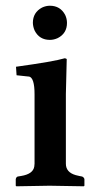

<svg xmlns="http://www.w3.org/2000/svg" viewBox="-20 -651 326 673"><path d="M210.9 -321.3V-77.1Q210.9 -46.9 245.6 -37.1Q251.5 -35.6 257.8 -34.2L268.1 -32.2Q274.9 -28.8 275.9 -22.9V0L273.9 2Q272.9 2 153.8 0L37.1 2L35.2 0V-22.9Q36.6 -30.3 42 -32.2L54.2 -34.2Q95.7 -41 100.1 -66.9Q100.6 -72.3 101.1 -77.1V-320.8Q101.1 -378.9 81.5 -382.8Q80.1 -382.8 79.1 -382.8L38.1 -387.2L36.1 -417Q169.9 -435.5 207 -446.8Q212.9 -445.8 213.9 -443.8Q213.9 -442.9 210.9 -321.3ZM95.2 -570.8Q95.2 -607.4 127.4 -624.5Q141.1 -630.9 154.8 -630.9Q191.4 -630.9 208.5 -598.6Q214.8 -585 214.8 -570.8Q214.8 -534.2 182.6 -517.6Q168.9 -511.2 154.8 -511.2Q118.2 -511.2 101.6 -543.5Q95.7 -556.6 95.2 -570.8Z"/></svg>

Font: Linux Libertine O
Style: Semibold
Weight: 700
Designer: Philipp H. Poll
Foundry: Philipp H. Poll
Version: Version 5.0.0